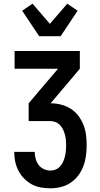

<svg xmlns="http://www.w3.org/2000/svg" viewBox="-20 -1011 540 1039"><path d="M253 8Q227 8 201 3.5Q175 -1 152 -13.5Q129 -26 110.5 -45Q92 -64 80 -87Q68 -110 62.5 -135.5Q57 -161 57 -187V-189H168V-188Q168 -170 173 -151.5Q178 -133 189 -118.5Q200 -104 217 -96Q234 -88 253 -88Q268 -88 282 -94Q296 -100 306 -111.5Q316 -123 322 -136.5Q328 -150 331.5 -165Q335 -180 336.5 -195Q338 -210 338 -225Q338 -240 336.5 -254.5Q335 -269 331 -283.5Q327 -298 320.5 -311.5Q314 -325 303.5 -335.5Q293 -346 279 -351Q265 -356 250 -356H135V-452L294 -639H59V-735H412V-639L254 -452Q282 -452 310 -445Q338 -438 362 -423Q386 -408 403.5 -385Q421 -362 431.5 -335.5Q442 -309 445.5 -281Q449 -253 449 -225Q449 -196 445 -167Q441 -138 431 -111.5Q421 -85 403.5 -61.5Q386 -38 362 -22Q338 -6 309.5 1Q281 8 253 8ZM192 -815 100 -953 156 -991 250 -882 344 -991 400 -953 308 -815Z"/></svg>

Font: Iosevka Fixed
Style: Bold
Weight: 700
Monospace: yes
Designer: Belleve Invis
Foundry: Belleve Invis
Version: Version 32.3.0